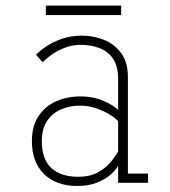

<svg xmlns="http://www.w3.org/2000/svg" viewBox="-20 -636 590 668"><path d="M248.5 11Q176 11 133.5 -30.2Q91 -71.5 91 -145Q91 -197.5 114 -232Q137 -266.5 175.2 -283.5Q213.5 -300.5 258.5 -300.5Q307 -300.5 342.5 -284Q378 -267.5 391 -253.5V-360.5Q391 -406.5 372.8 -432.5Q354.5 -458.5 324.8 -469.2Q295 -480 261 -480Q230.5 -480 203.8 -469.2Q177 -458.5 157.2 -444Q137.5 -429.5 128.5 -419L105.5 -445.5Q117 -458 139.5 -473.5Q162 -489 194 -500.5Q226 -512 266 -512Q305 -512 341.5 -497.5Q378 -483 401.5 -451.2Q425 -419.5 425 -368V-32H495V0H391V-60Q384.5 -46.5 366.2 -29.8Q348 -13 318.5 -1Q289 11 248.5 11ZM252 -21Q294.5 -21 322.8 -37.5Q351 -54 367.5 -75Q384 -96 391 -109V-214Q381.5 -225.5 361 -238Q340.5 -250.5 313.8 -259.5Q287 -268.5 259 -268.5Q223.5 -268.5 193.2 -255.8Q163 -243 144.2 -215.8Q125.5 -188.5 125.5 -145Q125.5 -82 158.5 -51.5Q191.5 -21 252 -21ZM139.5 -583.5V-616.5H401.5V-583.5Z"/></svg>

Font: Trispace SemiCondensed Thin
Style: Regular
Weight: 100
Width: 4
Designer: Tyler Finck
Foundry: Etcetera Type Company
Version: Version 1.210; ttfautohint (v1.8.3)